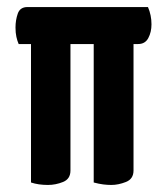

<svg xmlns="http://www.w3.org/2000/svg" viewBox="-20 -520 474 545"><path d="M296 5Q285 5 273 3.5Q261 2 246 -2V-409Q246 -440 275.5 -451.5Q305 -463 359 -446V-36Q359 -12 337.5 -3.5Q316 5 296 5ZM116 5Q89 5 68 -2V-409Q68 -440 97 -451.5Q126 -463 180 -446V-36Q180 -12 159 -3.5Q138 5 116 5ZM33 -395Q29 -404 26.5 -415.5Q24 -427 24 -442Q24 -463 30.5 -481.5Q37 -500 58 -500H400Q410 -477 410 -451Q410 -429 401 -412Q392 -395 372 -395Z"/></svg>

Font: Yanone Kaffeesatz
Style: Bold
Weight: 700
Designer: Yanone (Cyrillic: Daniel Pouzeot, Huerta Tipografica, and Cyreal)
Foundry: Yanone
Version: Version 2.003